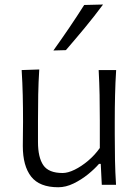

<svg xmlns="http://www.w3.org/2000/svg" viewBox="-20 -798 597 829"><path d="M231.5 10.5Q150.5 10.5 114.5 -35.5Q78.5 -81.5 78.5 -167.5Q78.5 -200 79 -224.2Q79.5 -248.5 79.5 -271.5Q79.5 -334.5 78.2 -387.2Q77 -440 73.5 -495.5L149.5 -498Q146 -442.5 145 -389.2Q144 -336 144 -276.5V-185Q144 -118.5 167 -84.8Q190 -51 250.5 -51Q273 -51 302.2 -65.2Q331.5 -79.5 360.5 -104Q389.5 -128.5 411 -159V-276.5Q411 -336 410 -388Q409 -440 406 -495.5H481.5Q478 -440 476.8 -387.2Q475.5 -334.5 475.5 -271.5V-219.5Q475.5 -158.5 476.5 -107Q477.5 -55.5 481 0H419.5L415 -90.5H407.5Q388.5 -68.5 359.8 -45.2Q331 -22 297.8 -5.8Q264.5 10.5 231.5 10.5ZM210.5 -580Q246 -629.5 279.2 -678.5Q312.5 -727.5 343.5 -776.5L425 -778.5Q387.5 -728 347 -679Q306.5 -630 264.5 -581.5Z"/></svg>

Font: Commissioner Flair Light
Style: Regular
Weight: 300
Designer: Kostas Bartsokas
Foundry: Kostas Bartsokas
Version: Version 1.000; ttfautohint (v1.8.3)